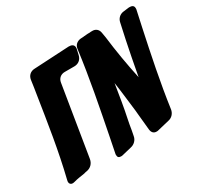

<svg xmlns="http://www.w3.org/2000/svg" viewBox="-154 -944 1191 1139"><g transform="rotate(-30 442.0 -374.0)"><path d="M459 -682C460 -687 461 -691 461 -695C461 -717 444 -723 425 -723L184 -710C157 -709 137 -691 133 -664C129 -633 124 -602 119 -571C91 -392 65 -217 22 -42C21 -37 20 -33 20 -29C20 -17 28 -8 41 -8C45 -8 49 -9 54 -10C78 -17 103 -20 128 -24C137 -27 144 -28 150 -29C177 -34 196 -54 201 -81L279 -560C283 -587 303 -604 330 -604H396C423 -604 444 -620 451 -647Z M446 -20C470 -25 490 -45 494 -69L501 -105C505 -130 509 -154 514 -177C529 -246 540 -319 553 -399C556 -382 562 -338 567 -294L575 -227C578 -204 580 -186 581 -171L592 -58C595 -33 610 -25 625 -25C630 -25 633 -25 636 -26L719 -46C743 -51 761 -71 765 -96C789 -267 824 -435 860 -604L883 -710C884 -713 884 -716 884 -721C884 -742 868 -745 851 -745L811 -740C786 -737 767 -719 762 -695L739 -589C734 -566 730 -547 727 -530L717 -480C710 -447 705 -413 694 -358C673 -455 655 -561 643 -661L637 -696C633 -720 615 -733 595 -733H582C579 -732 575 -732 572 -732H562L549 -731C547 -731 545 -731 544 -730H534C533 -729 531 -729 529 -729L510 -728C485 -725 467 -709 464 -684C440 -499 404 -318 368 -135L348 -35C347 -32 347 -29 347 -25C347 -10 354 -3 369 -3C374 -3 377 -3 380 -4Z"/></g></svg>

Font: Bangerz
Style: Bold
Weight: 700
Designer: vernon adams
Foundry: Vernon Adams
Version: Version 2.10;December 28, 2023;FontCreator 13.0.0.2683 64-bi